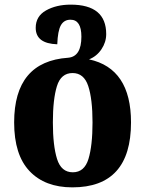

<svg xmlns="http://www.w3.org/2000/svg" viewBox="-20 -568 626 828"><path d="M292 240Q545 240 545 -40Q545 -273 364 -312Q397 -325 417.5 -355.5Q438 -386 438 -421Q438 -548 285 -548Q223 -548 178.5 -523Q134 -498 134 -448Q134 -380 227 -377Q229 -435 242.5 -459Q256 -483 284 -483Q331 -483 331 -410Q331 -324 274 -319Q41 -303 41 -40Q41 100 107.5 170Q174 240 292 240ZM294 175Q244 175 226 117.5Q208 60 208 -40Q208 -140 225.5 -196.5Q243 -253 293 -253Q342 -253 360.5 -197Q379 -141 379 -40Q379 60 361.5 117.5Q344 175 294 175Z"/></svg>

Font: Noto Serif Georgian SemiCondensed Extra
Style: Regular
Weight: 800
Width: 4
Designer: Monotype Design Team
Foundry: Monotype Imaging Inc.
Version: Version 1.901